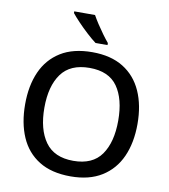

<svg xmlns="http://www.w3.org/2000/svg" viewBox="-100 -1025 985 1119"><g transform="rotate(10 392.5 -465.5)"><path d="M725 -358Q725 -247 688 -164.5Q651 -82 577 -36Q503 10 393 10Q280 10 206 -36Q132 -82 96 -165Q60 -248 60 -359Q60 -469 96.5 -551Q133 -633 207 -679Q281 -725 394 -725Q504 -725 577.5 -679.5Q651 -634 688 -551.5Q725 -469 725 -358ZM174 -358Q174 -230 227 -156Q280 -82 393 -82Q507 -82 559 -156Q611 -230 611 -358Q611 -486 559.5 -559Q508 -632 394 -632Q280 -632 227 -559Q174 -486 174 -358ZM371 -941Q383 -919 401 -891.5Q419 -864 438 -838Q457 -812 473 -793V-781H402Q378 -799 347.5 -827Q317 -855 289.5 -884Q262 -913 248 -931V-941Z"/></g></svg>

Font: Noto Sans Kannada Medium
Style: Regular
Weight: 500
Designer: Jelle Bosma - Monotype Design Team
Foundry: Monotype Imaging Inc.
Version: Version 2.005; ttfautohint (v1.8.4.7-5d5b)